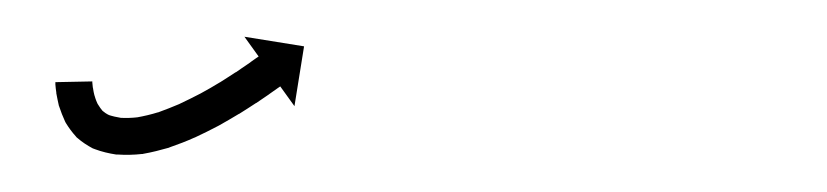

<svg xmlns="http://www.w3.org/2000/svg" viewBox="-20 -94 448 104"><path d="M30 -49.1C30 -49.4 30 -49.6 30 -49.9L10 -49.5C10 -49.2 10 -48.8 10 -48.4C10 -48.4 10 -48.4 10 -48.3C10 -48.3 10 -48.2 10 -48.2C10.1 -46.7 10.3 -45.3 10.5 -43.9C10.5 -43.9 10.5 -43.8 10.5 -43.7C10.5 -43.6 10.5 -43.5 10.5 -43.5C10.9 -41.2 11.4 -39 11.9 -36.7C11.9 -36.7 12 -36.6 12 -36.5C12.1 -36.3 12.1 -36.2 12.1 -36.2C13 -33.5 14 -30.9 15.2 -28.3C15.2 -28.3 15.3 -28.1 15.4 -27.9C15.5 -27.7 15.6 -27.5 15.6 -27.5C17.2 -24.9 19 -22.4 21.1 -20.1C21.1 -20.1 21.3 -19.8 21.5 -19.6C21.7 -19.4 22 -19.2 22 -19.2C24.5 -17 27.3 -15.2 30.3 -13.6C30.3 -13.6 30.6 -13.5 30.9 -13.4C31.1 -13.3 31.4 -13.2 31.4 -13.2C35.1 -11.8 39 -10.9 42.9 -10.3C42.9 -10.3 43.1 -10.3 43.3 -10.3C43.5 -10.3 43.7 -10.3 43.7 -10.3C48.1 -10 52.6 -10.1 57 -10.6C57 -10.6 57.1 -10.6 57.3 -10.6C57.5 -10.7 57.7 -10.7 57.7 -10.7C62.3 -11.5 66.9 -12.7 71.5 -14C71.5 -14 71.6 -14.1 71.7 -14.1C71.8 -14.1 71.9 -14.2 71.9 -14.2C76.5 -15.8 81 -17.5 85.4 -19.5C85.4 -19.5 85.5 -19.5 85.6 -19.5C85.6 -19.5 85.7 -19.6 85.7 -19.6C89.9 -21.6 94.1 -23.6 98.2 -25.8C98.2 -25.8 98.3 -25.8 98.3 -25.9C98.3 -25.9 98.4 -25.9 98.4 -25.9C102.1 -28 105.8 -30.1 109.4 -32.3C109.4 -32.3 109.4 -32.3 109.5 -32.3C109.5 -32.3 109.5 -32.3 109.5 -32.3C112.6 -34.2 115.6 -36.2 118.7 -38.2C118.7 -38.2 118.7 -38.2 118.7 -38.2C118.7 -38.2 118.8 -38.2 118.8 -38.2C121.1 -39.8 123.4 -41.3 125.7 -42.9C125.7 -42.9 125.7 -42.9 125.7 -42.9C125.8 -42.9 125.8 -43 125.8 -43C127.3 -44 128.7 -45 130.2 -46.1L130.2 -46.1L130.2 -46.1C130.8 -46.5 131.3 -46.8 131.8 -47.2L139.5 -36.5L144.7 -68.9L112.4 -74.1L120.1 -63.4C119.6 -63.1 119.1 -62.7 118.6 -62.4L118.6 -62.4L118.6 -62.4C117.2 -61.4 115.7 -60.4 114.3 -59.3C114.3 -59.3 114.3 -59.4 114.3 -59.4C114.4 -59.4 114.4 -59.4 114.4 -59.4C112.1 -57.9 109.9 -56.3 107.7 -54.8C107.7 -54.8 107.7 -54.9 107.7 -54.9C107.7 -54.9 107.7 -54.9 107.7 -54.9C104.9 -53 101.9 -51.2 99 -49.3C99 -49.3 99 -49.4 99 -49.4C99.1 -49.4 99.1 -49.4 99.1 -49.4C95.7 -47.3 92.2 -45.3 88.7 -43.4C88.7 -43.4 88.7 -43.4 88.8 -43.4C88.8 -43.5 88.9 -43.5 88.9 -43.5C85 -41.5 81.1 -39.5 77.2 -37.7C77.2 -37.7 77.3 -37.7 77.4 -37.7C77.4 -37.8 77.5 -37.8 77.5 -37.8C73.5 -36.1 69.4 -34.5 65.3 -33C65.3 -33 65.4 -33.1 65.5 -33.1C65.6 -33.1 65.7 -33.2 65.7 -33.2C61.9 -32 58 -31.1 54.1 -30.4C54.1 -30.4 54.3 -30.4 54.5 -30.4C54.7 -30.4 54.8 -30.5 54.8 -30.5C51.5 -30.1 48.2 -30 44.9 -30.2C44.9 -30.2 45.1 -30.2 45.4 -30.2C45.6 -30.2 45.8 -30.1 45.8 -30.1C43.2 -30.5 40.7 -31.1 38.3 -31.9C38.3 -31.9 38.6 -31.8 38.8 -31.7C39.1 -31.6 39.4 -31.5 39.4 -31.5C37.8 -32.2 36.4 -33.2 35.1 -34.3C35.1 -34.3 35.3 -34.1 35.5 -33.9C35.7 -33.7 35.9 -33.5 35.9 -33.5C34.8 -34.8 33.8 -36.2 32.9 -37.7C32.9 -37.7 33 -37.5 33.1 -37.3C33.2 -37.1 33.3 -36.9 33.3 -36.9C32.4 -38.6 31.7 -40.4 31.2 -42.3C31.2 -42.3 31.2 -42.1 31.2 -42C31.3 -41.9 31.3 -41.7 31.3 -41.7C30.9 -43.4 30.5 -45 30.3 -46.7C30.3 -46.7 30.3 -46.6 30.3 -46.5C30.3 -46.4 30.3 -46.3 30.3 -46.3C30.2 -47.3 30.1 -48.3 30 -49.4C30 -49.4 30 -49.3 30 -49.2C30 -49.2 30 -49.1 30 -49.1Z"/></svg>

Font: FRB American Cursive Just Arrows
Style: Bold Italic
Weight: 700
Italic angle: -25°
Version: Version 2.0;Modular Font Editor K font №1